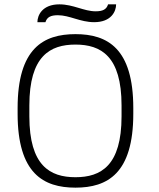

<svg xmlns="http://www.w3.org/2000/svg" viewBox="-20 -853 730 883"><path d="M514 -833H477C470 -810 453 -801 420 -801C366 -801 317 -833 253 -833C175 -833 152 -783 152 -751H189C196 -774 213 -783 246 -783C300 -783 349 -751 413 -751C492 -751 514 -801 514 -833ZM327 10C474 10 593 -55 593 -330V-356C593 -631 474 -696 327 -696C180 -696 61 -631 61 -356V-330C61 -55 180 10 327 10ZM327 -38C210 -38 115 -91 115 -318V-368C115 -595 210 -648 327 -648C444 -648 539 -595 539 -368V-318C539 -91 444 -38 327 -38Z"/></svg>

Font: ChivoLight
Style: Regular
Weight: 300
Designer: Hector Gatti
Foundry: Omnibus-Type
Version: Version 1.004;PS 001.004;hotconv 1.0.88;makeotf.lib2.5.64775